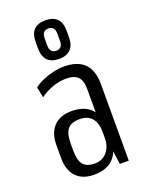

<svg xmlns="http://www.w3.org/2000/svg" viewBox="-150 -868 727 949"><g transform="rotate(-20 214.0 -393.0)"><path d="M289 -178V-404Q289 -448 269.5 -467.5Q250 -487 207 -487Q173 -487 136 -474Q99 -461 70 -439L59 -495Q80 -511 107 -522.5Q134 -534 162.5 -540.5Q191 -547 218 -547Q289 -547 325 -511Q361 -475 361 -404V0H314ZM177 7Q117 7 84 -27.5Q51 -62 51 -126V-194Q51 -257 84 -292Q117 -327 178 -327Q243 -327 278 -293Q313 -259 313 -195V-127Q313 -62 277.5 -27.5Q242 7 177 7ZM200 -44Q239 -44 263.5 -72.5Q288 -101 288 -145V-177Q288 -225 266 -250.5Q244 -276 202 -276Q158 -276 139 -253Q120 -230 120 -175V-143Q120 -89 138.5 -66.5Q157 -44 200 -44ZM211 -590Q170 -590 149.5 -611.5Q129 -633 129 -675V-708Q129 -751 149.5 -772Q170 -793 211 -793Q250 -793 271 -772Q292 -751 292 -708V-675Q292 -633 271 -611.5Q250 -590 211 -590ZM211 -633Q227 -633 235.5 -643Q244 -653 244 -673V-710Q244 -730 235.5 -740Q227 -750 211 -750Q194 -750 185.5 -740Q177 -730 177 -710V-673Q177 -653 185.5 -643Q194 -633 211 -633Z"/></g></svg>

Font: Pathway Extreme Condensed Light
Style: Regular
Weight: 300
Width: 3
Version: Version 1.001;gftools[0.9.26]